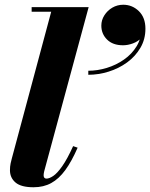

<svg xmlns="http://www.w3.org/2000/svg" viewBox="-20 -780 634 810"><path d="M121.5 10Q69 10 45.5 -10Q22 -30 22 -62Q22 -77.5 24.8 -90.8Q27.5 -104 30 -112L196 -730.5H113.5V-750H354L166.5 -57.5Q165.5 -53.5 164.8 -49Q164 -44.5 164 -41Q164 -26.5 176 -26.5Q188 -26.5 204.8 -37.8Q221.5 -49 242.5 -78.8Q263.5 -108.5 288.5 -163.5L307.5 -157Q282.5 -99.5 255.5 -62.5Q228.5 -25.5 196.2 -7.8Q164 10 121.5 10ZM352.5 -464.5V-481.5Q391 -481.5 430.5 -493.5Q470 -505.5 503.2 -528.8Q536.5 -552 556.8 -585.5Q577 -619 576 -662H592.5Q592.5 -637.5 577.5 -621.2Q562.5 -605 541 -597Q519.5 -589 499 -589Q456 -589 431.8 -613Q407.5 -637 407.5 -672Q407.5 -695 420.2 -715.2Q433 -735.5 454 -747.8Q475 -760 500 -760Q538 -760 565.8 -733Q593.5 -706 593.5 -659Q593.5 -614 572.2 -578Q551 -542 516 -516.5Q481 -491 438.2 -477.8Q395.5 -464.5 352.5 -464.5Z"/></svg>

Font: Bodoni Moda ExtraBold
Style: Italic
Weight: 800
Italic angle: -13°
Version: Version 2.005